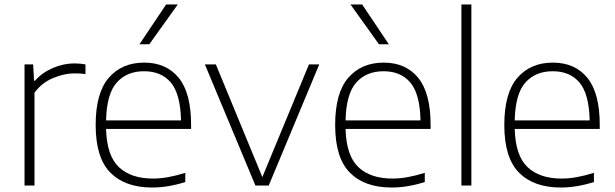

<svg xmlns="http://www.w3.org/2000/svg" viewBox="-20 -828 2745 857"><path d="M89.5 0V-540.5H128L132 -467.5H136Q168 -504 215.8 -524.5Q263.5 -545 312 -545Q339 -545 361.5 -540.5V-497.5Q349.5 -499 337.2 -499.8Q325 -500.5 311 -500.5Q268 -500.5 217.8 -480Q167.5 -459.5 134 -414.5V0Z M659 9Q538.5 9 472.8 -57.2Q407 -123.5 407 -270Q407 -413 465.5 -480.8Q524 -548.5 623.5 -548.5Q722.5 -548.5 777.8 -480.5Q833 -412.5 833 -270V-252.5H453.5Q456.5 -133.5 510.5 -82.2Q564.5 -31 662.5 -31Q696 -31 731.5 -37.5Q767 -44 807 -56.5V-15.5Q730 9 659 9ZM623 -510Q545.5 -510 500.8 -459.2Q456 -408.5 453.5 -290.5H788Q785.5 -408 743 -459Q700.5 -510 623 -510ZM602.5 -630.5 721.5 -808H773.5L646.5 -630.5Z M1120 0 894.5 -540.5H943.5L1151 -37.5L1359 -540.5H1405L1179.5 0Z M1728 9Q1607.5 9 1541.8 -57.2Q1476 -123.5 1476 -270Q1476 -413 1534.5 -480.8Q1593 -548.5 1692.5 -548.5Q1791.5 -548.5 1846.8 -480.5Q1902 -412.5 1902 -270V-252.5H1522.5Q1525.5 -133.5 1579.5 -82.2Q1633.5 -31 1731.5 -31Q1765 -31 1800.5 -37.5Q1836 -44 1876 -56.5V-15.5Q1799 9 1728 9ZM1692 -510Q1614.5 -510 1569.8 -459.2Q1525 -408.5 1522.5 -290.5H1857Q1854.5 -408 1812 -459Q1769.5 -510 1692 -510ZM1671.5 -630.5 1544.5 -808H1596.5L1715.5 -630.5Z M2039.5 0V-808H2084V0Z M2483 9Q2362.5 9 2296.8 -57.2Q2231 -123.5 2231 -270Q2231 -413 2289.5 -480.8Q2348 -548.5 2447.5 -548.5Q2546.5 -548.5 2601.8 -480.5Q2657 -412.5 2657 -270V-252.5H2277.5Q2280.5 -133.5 2334.5 -82.2Q2388.5 -31 2486.5 -31Q2520 -31 2555.5 -37.5Q2591 -44 2631 -56.5V-15.5Q2554 9 2483 9ZM2447 -510Q2369.5 -510 2324.8 -459.2Q2280 -408.5 2277.5 -290.5H2612Q2609.5 -408 2567 -459Q2524.5 -510 2447 -510Z"/></svg>

Font: Encode Sans Semi Expanded ExtraLight
Style: Regular
Weight: 200
Width: 6
Designer: Multiple Designers
Foundry: Impallari Type
Version: Version 3.000; ttfautohint (v1.8.3) -l 8 -r 50 -G 200 -x 14 